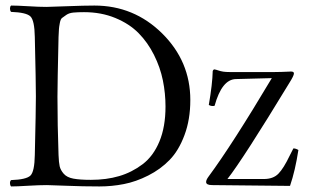

<svg xmlns="http://www.w3.org/2000/svg" viewBox="-20 -670 1147 695"><path d="M755.9 -418.9Q761.7 -418 770.3 -415Q778.8 -412.1 788.3 -410.6Q797.9 -409.2 812 -409.2H973.1Q985.4 -409.2 999.3 -409.7Q1013.2 -410.2 1022.7 -410.6Q1032.2 -411.1 1033.2 -411.1Q1044.4 -411.1 1043.9 -403.8Q1043.9 -396 1026.9 -369.1Q859.9 -94.2 803.2 -22H935.1Q969.2 -22 988 -41.5Q1006.8 -61 1027.8 -105L1042 -132.8Q1050.8 -132.8 1060.1 -127Q1048.8 -52.7 1029.8 2.9L748 0Q726.1 0 726.1 -11.2Q726.1 -19 734.9 -30.8Q820.8 -147 963.9 -387.2L834 -383.8Q783.2 -382.8 756.8 -287.1Q747.1 -284.2 735.8 -290Q749 -366.2 750 -413.1Q750 -414.1 752 -416.5Q753.9 -418.9 755.9 -418.9ZM191.9 -108.9Q192.9 -82 196 -68.1Q199.2 -54.2 210.7 -41Q222.2 -27.8 245.6 -23.4Q269 -19 309.1 -19Q365.2 -19 411.1 -32.5Q457 -45.9 496.1 -75.4Q535.2 -105 557.1 -158Q579.1 -210.9 579.1 -284.2Q579.1 -332 569.6 -378.9Q560.1 -425.8 537.6 -470.9Q515.1 -516.1 481.7 -550Q448.2 -584 397.2 -605Q346.2 -626 284.2 -626Q261.2 -626 245.6 -624.5Q230 -623 220 -616Q210 -608.9 204.6 -605Q199.2 -601.1 196.5 -586.4Q193.8 -571.8 193.4 -564.9Q192.9 -558.1 191.9 -536.1Q188 -368.2 188 -319.8Q188 -217.8 191.9 -108.9ZM147.9 -645Q163.1 -645 223.6 -647.5Q284.2 -649.9 321.8 -649.9Q464.8 -649.9 566.9 -549.1Q668.9 -448.2 668.9 -308.1Q668.9 -237.3 647.9 -181.2Q627 -125 594 -91.1Q561 -57.1 516.6 -34.7Q472.2 -12.2 428.5 -3.7Q384.8 4.9 339.8 4.9Q279.8 4.9 220 2.4Q160.2 0 149.9 0Q122.1 0 81.5 2.4Q41 4.9 20 4.9Q16.1 0 16.1 -7.1Q16.1 -14.2 20 -18.1Q75.2 -20 90.1 -34.4Q105 -48.8 106 -108.9Q109.9 -274.9 109.9 -320.8Q109.9 -369.6 106 -536.1Q105 -596.2 90.1 -610.6Q75.2 -625 20 -627Q16.1 -631.8 16.1 -638.9Q16.1 -646 20 -649.9Q42 -649.9 81.5 -647.5Q121.1 -645 147.9 -645Z"/></svg>

Font: Linux Libertine Display
Style: Regular
Weight: 400
Designer: Philipp H. Poll
Foundry: Philipp H. Poll
Version: Version 5.0.9